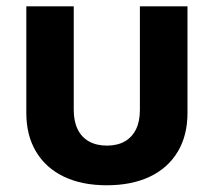

<svg xmlns="http://www.w3.org/2000/svg" viewBox="-20 -562 658 591"><path d="M308.6 8.3Q231.9 8.3 176.5 -18.3Q121.1 -44.9 91.1 -95Q61 -145 61 -214.4V-542.5H207V-223.6Q207 -188.5 219 -164.1Q231 -139.6 253.9 -126.7Q276.9 -113.8 309.1 -113.8Q341.3 -113.8 364 -126.7Q386.7 -139.6 398.7 -164.1Q410.6 -188.5 410.6 -223.6V-542.5H557.1V-214.4Q557.1 -145 527.1 -95Q497.1 -44.9 441.4 -18.3Q385.7 8.3 308.6 8.3Z"/></svg>

Font: Inter 16pt
Style: Bold
Weight: 700
Version: Version 4.001;git-66647c0bb